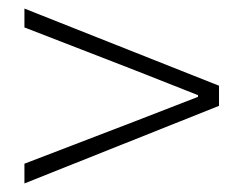

<svg xmlns="http://www.w3.org/2000/svg" viewBox="-20 -590 568 448"><path d="M37 -162V-208L295 -307L442 -364V-368L295 -426L37 -526V-570L491 -390V-343Z"/></svg>

Font: Noto Sans SC ExtraLight
Style: Regular
Weight: 250
Designer: Ryoko NISHIZUKA 西塚涼子 (kana, bopomofo & ideographs); Paul D. Hunt (Latin, Greek & Cyrillic); Sandoll Communications 산돌커뮤니
Foundry: Adobe
Version: Version 2.004-H2;hotconv 1.0.118;makeotfexe 2.5.65603